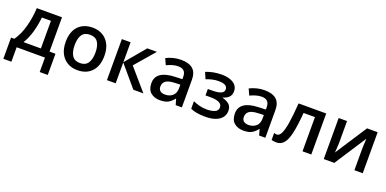

<svg xmlns="http://www.w3.org/2000/svg" viewBox="-9 -1369 4782 2377"><g transform="rotate(20 2382.5 -180.5)"><path d="M523.4 -540.5V-88.9H601.6V190.4H495.6V0H122.6V190.4H16.6V-88.9H60.5Q121.6 -177.7 153.6 -296.6Q185.5 -415.5 191.4 -540.5ZM409.7 -452.6H290Q280.8 -353.5 253.4 -257.8Q226.1 -162.1 180.7 -88.9H409.7Z M1180.2 -271.5Q1180.2 -137.2 1111.3 -63.7Q1042.5 9.8 923.3 9.8Q849.1 9.8 792 -23.2Q734.9 -56.2 702.4 -118.9Q669.9 -181.6 669.9 -271.5Q669.9 -405.3 738.5 -478Q807.1 -550.8 926.8 -550.8Q1001.5 -550.8 1058.6 -517.8Q1115.7 -484.9 1147.9 -422.6Q1180.2 -360.4 1180.2 -271.5ZM788.1 -271.5Q788.1 -182.1 820.6 -133.1Q853 -84 925.3 -84Q996.6 -84 1029.3 -133.3Q1062 -182.6 1062 -271.5Q1062 -359.9 1029.5 -408.2Q997.1 -456.5 924.8 -456.5Q853 -456.5 820.6 -408.4Q788.1 -360.4 788.1 -271.5Z M1647 -540.5H1773.4L1549.8 -280.8L1792.5 0H1660.2L1427.2 -274.4V0H1312V-540.5H1427.2V-278.3Z M2091.8 -550.8Q2194.3 -550.8 2246.8 -505.4Q2299.3 -460 2299.3 -363.8V0H2217.8L2195.8 -76.7H2191.9Q2157.2 -32.2 2118.2 -11.2Q2079.1 9.8 2010.3 9.8Q1937 9.8 1889.4 -30.5Q1841.8 -70.8 1841.8 -155.3Q1841.8 -318.4 2092.3 -327.1L2186 -330.6V-358.9Q2186 -414.6 2159.7 -438.7Q2133.3 -462.9 2086.4 -462.9Q2045.4 -462.9 2007.3 -451.2Q1969.2 -439.5 1933.6 -422.4L1896.5 -503.4Q1936 -523.9 1986.3 -537.4Q2036.6 -550.8 2091.8 -550.8ZM2185.5 -258.3 2115.7 -255.9Q2029.3 -252.4 1994.9 -226.1Q1960.4 -199.7 1960.4 -154.3Q1960.4 -113.8 1984.4 -95.7Q2008.3 -77.6 2047.4 -77.6Q2106.9 -77.6 2146.2 -111.6Q2185.5 -145.5 2185.5 -211.4Z M2627.9 -550.8Q2687.5 -550.8 2735.1 -534.9Q2782.7 -519 2810.5 -487.3Q2838.4 -455.6 2838.4 -408.2Q2838.4 -358.9 2810.3 -330.1Q2782.2 -301.3 2734.4 -288.6V-284.2Q2784.7 -271 2820.1 -242.4Q2855.5 -213.9 2855.5 -153.8Q2855.5 -108.4 2828.9 -71.3Q2802.2 -34.2 2747.6 -12.2Q2692.9 9.8 2608.4 9.8Q2482.9 9.8 2413.6 -24.4V-123Q2447.3 -106.9 2494.9 -94Q2542.5 -81.1 2597.7 -81.1Q2658.2 -81.1 2700.4 -98.9Q2742.7 -116.7 2742.7 -160.6Q2742.7 -239.7 2587.9 -239.7H2523.4V-324.2H2580.1Q2651.9 -324.2 2692.6 -340.1Q2733.4 -356 2733.4 -395.5Q2733.4 -461.9 2616.2 -461.9Q2574.7 -461.9 2534.9 -452.6Q2495.1 -443.4 2455.1 -427.2L2418.9 -511.7Q2463.4 -529.8 2514.2 -540.3Q2564.9 -550.8 2627.9 -550.8Z M3191.4 -550.8Q3293.9 -550.8 3346.4 -505.4Q3398.9 -460 3398.9 -363.8V0H3317.4L3295.4 -76.7H3291.5Q3256.8 -32.2 3217.8 -11.2Q3178.7 9.8 3109.9 9.8Q3036.6 9.8 2989 -30.5Q2941.4 -70.8 2941.4 -155.3Q2941.4 -318.4 3191.9 -327.1L3285.6 -330.6V-358.9Q3285.6 -414.6 3259.3 -438.7Q3232.9 -462.9 3186 -462.9Q3145 -462.9 3106.9 -451.2Q3068.8 -439.5 3033.2 -422.4L2996.1 -503.4Q3035.6 -523.9 3085.9 -537.4Q3136.2 -550.8 3191.4 -550.8ZM3285.2 -258.3 3215.3 -255.9Q3128.9 -252.4 3094.5 -226.1Q3060.1 -199.7 3060.1 -154.3Q3060.1 -113.8 3084 -95.7Q3107.9 -77.6 3147 -77.6Q3206.5 -77.6 3245.8 -111.6Q3285.2 -145.5 3285.2 -211.4Z M4004.4 0H3888.7V-450.7H3738.8Q3725.6 -286.1 3703.6 -185.3Q3681.6 -84.5 3644 -38.3Q3606.4 7.8 3545.9 7.8Q3505.4 7.8 3481 -2.9V-93.3Q3498 -86.4 3519 -86.4Q3549.3 -86.4 3572 -129.2Q3594.7 -171.9 3611.6 -271.2Q3628.4 -370.6 3640.1 -540.5H4004.4Z M4278.8 -540.5V-264.6Q4278.8 -246.6 4277.3 -217.5Q4275.9 -188.5 4273.9 -161.4Q4272 -134.3 4270.5 -122.6L4542.5 -540.5H4682.1V0H4572.3V-272.9Q4572.3 -293.9 4573.5 -322.5Q4574.7 -351.1 4576.2 -377.2Q4577.6 -403.3 4578.6 -417.5L4307.6 0H4168.5V-540.5Z"/></g></svg>

Font: Open Sans SemiBold
Style: Regular
Weight: 600
Designer: Monotype Design Team
Foundry: Monotype Imaging Inc.
Version: Version 3.003; ttfautohint (v1.8.4)